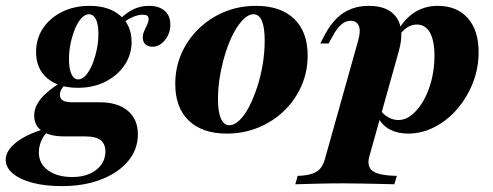

<svg xmlns="http://www.w3.org/2000/svg" viewBox="-60 -450 1704 663"><path d="M153.2 192.7Q95.2 192.7 51.6 181Q8.1 169.4 -16.1 148.8Q-40.3 128.2 -40.3 101.6Q-40.3 71.8 -6.9 44Q26.6 16.1 86.3 -2.4L102.4 6.5Q89.5 19.4 81.9 37.9Q74.2 56.5 74.2 76.6Q74.2 115.3 106 138.3Q137.9 161.3 190.3 161.3Q224.2 161.3 249.6 150Q275 138.7 289.5 119Q304 99.2 304 73.4Q304 46.8 287.1 33.9Q270.2 21 234.7 21H162.1Q112.1 21 85.1 2.4Q58.1 -16.1 58.1 -50.8Q58.1 -80.6 80.6 -108.5Q103.2 -136.3 150.8 -166.1L164.5 -157.3Q154.8 -147.6 150.8 -139.5Q146.8 -131.5 146.8 -123.4Q146.8 -109.7 156.9 -103.2Q166.9 -96.8 189.5 -96.8H284.7Q346.8 -96.8 381.5 -67.3Q416.1 -37.9 416.1 13.7Q416.1 66.1 382.3 106.5Q348.4 146.8 289.1 169.8Q229.8 192.7 153.2 192.7ZM208.9 -146.8Q141.9 -146.8 103.2 -179.8Q64.5 -212.9 64.5 -270.2Q64.5 -316.1 88.3 -352Q112.1 -387.9 154 -408.9Q196 -429.8 249.2 -429.8Q316.1 -429.8 355.2 -396Q394.4 -362.1 394.4 -305.6Q394.4 -260.5 369.8 -224.6Q345.2 -188.7 303.6 -167.7Q262.1 -146.8 208.9 -146.8ZM210.5 -175.8Q223.4 -175.8 235.9 -189.5Q248.4 -203.2 258.1 -226.2Q267.7 -249.2 273.8 -277Q279.8 -304.8 279.8 -333.1Q279.8 -365.3 271.4 -383.1Q262.9 -400.8 246.8 -400.8Q233.9 -400.8 221.4 -387.5Q208.9 -374.2 199.6 -352Q190.3 -329.8 184.3 -302.4Q178.2 -275 178.2 -246Q178.2 -212.1 186.7 -194Q195.2 -175.8 210.5 -175.8ZM466.9 -288.7Q450.8 -288.7 441.9 -297.2Q433.1 -305.6 433.1 -320.2Q433.1 -332.3 438.3 -343.5Q443.5 -354.8 448.4 -365.3Q453.2 -375.8 453.2 -384.7Q453.2 -391.9 448.4 -395.6Q443.5 -399.2 433.1 -399.2Q416.9 -399.2 399.2 -391.5Q381.5 -383.9 366.1 -371.8L355.6 -384.7Q376.6 -406.5 401.2 -418.1Q425.8 -429.8 454 -429.8Q488.7 -429.8 508.5 -412.9Q528.2 -396 528.2 -365.3Q528.2 -334.7 509.7 -311.7Q491.1 -288.7 466.9 -288.7Z M723.4 11.3Q638.7 11.3 591.9 -33.5Q545.2 -78.2 545.2 -159.7Q545.2 -216.1 566.5 -264.9Q587.9 -313.7 626.2 -350.8Q664.5 -387.9 714.9 -408.9Q765.3 -429.8 823.4 -429.8Q908.9 -429.8 955.6 -385.1Q1002.4 -340.3 1002.4 -258.1Q1002.4 -202.4 981 -153.6Q959.7 -104.8 921.4 -67.7Q883.1 -30.6 832.3 -9.7Q781.5 11.3 723.4 11.3ZM732.3 -17.7Q749.2 -17.7 766.9 -34.7Q784.7 -51.6 800 -81Q815.3 -110.5 827.8 -148.4Q840.3 -186.3 847.2 -227.8Q854 -269.4 854 -309.7Q854 -354.8 844.4 -377.8Q834.7 -400.8 815.3 -400.8Q798.4 -400.8 780.6 -383.5Q762.9 -366.1 747.2 -336.7Q731.5 -307.3 719.4 -269.4Q707.3 -231.5 700 -189.9Q692.7 -148.4 692.7 -108.1Q692.7 -63.7 702.8 -40.7Q712.9 -17.7 732.3 -17.7Z M959.7 186.3 967.7 157.3Q996 156.5 1014.9 150.8Q1033.9 145.2 1044.8 133.1Q1055.6 121 1061.3 101.6L1177.4 -312.1Q1186.3 -345.2 1178.6 -361.7Q1171 -378.2 1150.8 -378.2Q1133.9 -378.2 1119 -365.7Q1104 -353.2 1089.5 -326.6L1075 -300H1046L1063.7 -333.9Q1081.5 -366.1 1103.6 -387.5Q1125.8 -408.9 1153.2 -419.4Q1180.6 -429.8 1213.7 -429.8Q1282.3 -429.8 1310.1 -388.3Q1337.9 -346.8 1316.9 -272.6L1215.3 90.3Q1208.9 113.7 1216.1 128.2Q1223.4 142.7 1246.4 149.6Q1269.4 156.5 1310.5 157.3L1301.6 186.3Q1281.5 185.5 1253.2 185.1Q1225 184.7 1192.7 183.9Q1160.5 183.1 1128.2 183.1Q1079.8 183.1 1034.3 184.3Q988.7 185.5 959.7 186.3ZM1349.2 11.3Q1313.7 11.3 1287.1 -2.4Q1260.5 -16.1 1246.8 -42.7L1255.6 -66.9Q1265.3 -53.2 1281.9 -44.4Q1298.4 -35.5 1315.3 -35.5Q1340.3 -35.5 1362.5 -53.6Q1384.7 -71.8 1402.4 -102.8Q1420.2 -133.9 1430.2 -173.8Q1440.3 -213.7 1440.3 -257.3Q1440.3 -309.7 1424.6 -337.5Q1408.9 -365.3 1379 -365.3Q1362.1 -365.3 1346.8 -355.6Q1331.5 -346 1316.9 -325.8H1304Q1329 -377.4 1366.1 -403.6Q1403.2 -429.8 1451.6 -429.8Q1517.7 -429.8 1555.2 -387.5Q1592.7 -345.2 1592.7 -270.2Q1592.7 -214.5 1573 -164.1Q1553.2 -113.7 1519 -73.8Q1484.7 -33.9 1440.7 -11.3Q1396.8 11.3 1349.2 11.3Z"/></svg>

Font: Playfair 5pt SemiExpanded Light Black
Style: Italic
Weight: 900
Italic angle: -15.6°
Version: Version 2.001;gftools[0.9.30]